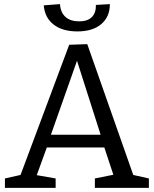

<svg xmlns="http://www.w3.org/2000/svg" viewBox="-20 -915 749 935"><path d="M405 -700 629 -63 705 -46V0H442V-46L532 -64L488 -197H208L159 -62L251 -46V0H4V-46L80 -63L317 -697ZM470 -259 355 -619 228 -259ZM193 -889 272 -895Q275 -854 299 -832.5Q323 -811 366 -811Q406 -811 427 -831.5Q448 -852 447 -891L515 -895Q515 -833 473 -797.5Q431 -762 357 -762Q284 -762 241 -795.5Q198 -829 193 -889Z"/></svg>

Font: Bitter Pro
Style: Regular
Weight: 400
Designer: Sol Matas, and Bitter project Authors
Foundry: Sol Matas
Version: Version 1.010